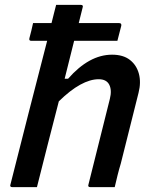

<svg xmlns="http://www.w3.org/2000/svg" viewBox="-20 -770 640 790"><path d="M31 0Q19 0 23 -11Q60 -159 98 -306.5Q136 -454 174 -602H109Q98 -602 101 -613Q105 -629 109 -644Q113 -659 116 -675H192Q198 -698 202.5 -717Q207 -736 211 -750H312Q324 -750 320 -739Q312 -708 304 -675H470Q481 -675 479 -664Q475 -648 471 -633Q467 -618 463 -602H285Q275 -563 265.5 -524Q256 -485 246 -446H260Q347 -545 441 -545Q487 -545 514.5 -523.5Q542 -502 551.5 -466.5Q561 -431 550 -388Q532 -315 513.5 -242.5Q495 -170 477 -97Q470 -74 464 -50Q458 -26 452 0H352Q340 0 344 -11Q366 -99 388 -187Q410 -275 432 -363Q441 -399 429.5 -421.5Q418 -444 386 -444Q351 -444 310 -421.5Q269 -399 222 -353Q199 -264 176.5 -176Q154 -88 132 0Z"/></svg>

Font: Recursive Mn Lnr St Med
Style: Italic
Weight: 500
Italic angle: -15°
Monospace: yes
Version: Version 1.079;hotconv 1.0.112;makeotfexe 2.5.65598; ttfautoh